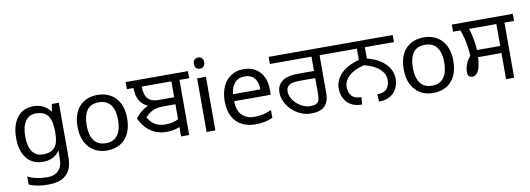

<svg xmlns="http://www.w3.org/2000/svg" viewBox="-69 -1194 5224 1891"><g transform="rotate(-10 2542.5 -248.5)"><path d="M275 -546Q328 -546 370.5 -526Q413 -506 443 -465H448L460 -536H530V9Q530 85 504 136.5Q478 188 425 214Q372 240 290 240Q232 240 183.5 231.5Q135 223 97 206V125Q135 145 186 156Q237 167 295 167Q364 167 403.5 126.5Q443 86 443 16V-5Q443 -17 444 -39.5Q445 -62 446 -71H442Q414 -30 372.5 -10Q331 10 276 10Q172 10 113.5 -63Q55 -136 55 -267Q55 -395 113.5 -470.5Q172 -546 275 -546ZM287 -472Q220 -472 183 -418.5Q146 -365 146 -266Q146 -167 182.5 -114.5Q219 -62 289 -62Q330 -62 359 -72.5Q388 -83 407 -105.5Q426 -128 435 -163Q444 -198 444 -246V-267Q444 -340 427.5 -385Q411 -430 376 -451Q341 -472 287 -472Z M1166 -269Q1166 -180 1135.5 -117.5Q1105 -55 1049 -22.5Q993 10 916 10Q845 10 789.5 -22.5Q734 -55 702 -117.5Q670 -180 670 -269Q670 -402 737 -474Q804 -546 919 -546Q992 -546 1047.5 -513.5Q1103 -481 1134.5 -419.5Q1166 -358 1166 -269ZM761 -269Q761 -206 777.5 -159.5Q794 -113 829 -88Q864 -63 918 -63Q972 -63 1007 -88Q1042 -113 1058.5 -159.5Q1075 -206 1075 -269Q1075 -333 1058 -378Q1041 -423 1006.5 -447.5Q972 -472 917 -472Q835 -472 798 -418Q761 -364 761 -269Z M1261 -248Q1276 -271 1298 -292.5Q1320 -314 1348 -332Q1376 -350 1409 -361L1416 -343Q1373 -358 1342 -384Q1311 -410 1295 -452Q1279 -494 1279 -555L1315 -551H1213V-622H1789V-551H1325L1361 -554Q1361 -511 1370.5 -477.5Q1380 -444 1402 -423Q1420 -407 1444.5 -399.5Q1469 -392 1516 -392H1676L1674 -322H1533Q1492 -322 1458 -312Q1424 -302 1395 -281Q1366 -260 1340 -225L1342 -268Q1362 -226 1388 -198Q1414 -170 1448.5 -156.5Q1483 -143 1527 -143Q1565 -143 1600 -151Q1635 -159 1666 -176L1672 -100Q1640 -85 1604 -77Q1568 -69 1527 -69Q1460 -69 1409 -92.5Q1358 -116 1321.5 -156.5Q1285 -197 1261 -248ZM1658 0V-551H1562V-622H1836V-551H1739V0Z M2001 -536V0H1913V-536ZM1958 -737Q1978 -737 1993.5 -723.5Q2009 -710 2009 -681Q2009 -653 1993.5 -639Q1978 -625 1958 -625Q1936 -625 1921 -639Q1906 -653 1906 -681Q1906 -710 1921 -723.5Q1936 -737 1958 -737Z M2378 -546Q2447 -546 2496.5 -516Q2546 -486 2572.5 -431.5Q2599 -377 2599 -304V-251H2232Q2234 -160 2278.5 -112.5Q2323 -65 2403 -65Q2454 -65 2493.5 -74.5Q2533 -84 2575 -102V-25Q2534 -7 2494 1.5Q2454 10 2399 10Q2323 10 2264.5 -21Q2206 -52 2173.5 -113.5Q2141 -175 2141 -264Q2141 -352 2170.5 -415Q2200 -478 2253.5 -512Q2307 -546 2378 -546ZM2377 -474Q2314 -474 2277.5 -433.5Q2241 -393 2234 -321H2507Q2507 -367 2493 -401Q2479 -435 2450.5 -454.5Q2422 -474 2377 -474Z M2960 0Q2906 0 2857 -21.5Q2808 -43 2769.5 -79.5Q2731 -116 2709 -162.5Q2687 -209 2687 -258Q2687 -294 2699.5 -319.5Q2712 -345 2732 -363Q2759 -386 2800.5 -397Q2842 -408 2922 -408H3059V-551H2643V-622H3236V-551H3140V-172Q3140 -114 3120.5 -76Q3101 -38 3061.5 -19Q3022 0 2960 0ZM2967 -73Q2990 -73 3009 -78Q3028 -83 3040 -96Q3049 -107 3054 -124.5Q3059 -142 3059 -183V-337H2932Q2870 -337 2839 -331.5Q2808 -326 2791 -311Q2778 -300 2773 -285Q2768 -270 2768 -252Q2768 -220 2785 -188Q2802 -156 2830.5 -130Q2859 -104 2894.5 -88.5Q2930 -73 2967 -73Z M3469 0Q3410 0 3371 -19Q3332 -38 3309.5 -68Q3287 -98 3277.5 -131.5Q3268 -165 3268 -194Q3268 -245 3294 -292.5Q3320 -340 3374.5 -378Q3429 -416 3513 -438V-551H3222V-622H3884V-551H3593V-438Q3678 -416 3732 -378Q3786 -340 3812 -292.5Q3838 -245 3838 -194Q3838 -165 3829 -131.5Q3820 -98 3797.5 -68Q3775 -38 3736 -19Q3697 0 3638 0L3633 -73Q3700 -73 3729 -107Q3758 -141 3758 -195Q3758 -257 3706 -305Q3654 -353 3553 -378Q3452 -353 3400 -305Q3348 -257 3348 -195Q3348 -141 3377.5 -107Q3407 -73 3474 -73Z M4428 -269Q4428 -180 4397.5 -117.5Q4367 -55 4311 -22.5Q4255 10 4178 10Q4107 10 4051.5 -22.5Q3996 -55 3964 -117.5Q3932 -180 3932 -269Q3932 -402 3999 -474Q4066 -546 4181 -546Q4254 -546 4309.5 -513.5Q4365 -481 4396.5 -419.5Q4428 -358 4428 -269ZM4023 -269Q4023 -206 4039.5 -159.5Q4056 -113 4091 -88Q4126 -63 4180 -63Q4234 -63 4269 -88Q4304 -113 4320.5 -159.5Q4337 -206 4337 -269Q4337 -333 4320 -378Q4303 -423 4268.5 -447.5Q4234 -472 4179 -472Q4097 -472 4060 -418Q4023 -364 4023 -269Z M4908 0V-261H4674Q4672 -206 4661.5 -165.5Q4651 -125 4632.5 -103Q4614 -81 4587 -81Q4567 -81 4553.5 -93Q4540 -105 4540 -139Q4540 -154 4545 -178.5Q4550 -203 4563.5 -232Q4577 -261 4601 -288Q4599 -331 4592.5 -376.5Q4586 -422 4575 -466.5Q4564 -511 4549 -551H4475V-622H5085V-551H4989V0ZM4675 -332H4908V-551H4635Q4648 -511 4656.5 -472.5Q4665 -434 4670 -399Q4675 -364 4675 -332Z"/></g></svg>

Font: gurmukhi25
Style: Book
Weight: 400
Designer: Jelle Bosma - Monotype Design Team
Foundry: Monotype Imaging Inc.
Version: Version 2.003